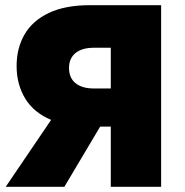

<svg xmlns="http://www.w3.org/2000/svg" viewBox="-20 -720 713 740"><path d="M601 -700V0H407V-232H366L228 0H2L177 -258Q110 -286 77 -340.5Q44 -395 44 -466Q44 -534 74.5 -587Q105 -640 168 -670Q231 -700 326 -700ZM342 -379H407V-536H342Q296 -536 271 -515.5Q246 -495 246 -458Q246 -420 271 -399.5Q296 -379 342 -379Z"/></svg>

Font: Jost* Heavy
Style: Regular
Weight: 800
Version: Version 3.7